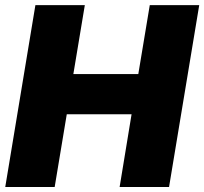

<svg xmlns="http://www.w3.org/2000/svg" viewBox="-20 -748 817 768"><path d="M1 0 121.6 -727.5H319.3L273.4 -451.7H533.2L579.1 -727.5H776.9L656.2 0H458.5L506.3 -291H247.1L198.7 0Z"/></svg>

Font: Inter 16pt Black
Style: Italic
Weight: 900
Italic angle: -9.3988°
Version: Version 4.001;git-66647c0bb